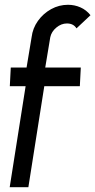

<svg xmlns="http://www.w3.org/2000/svg" viewBox="-20 -782 398 802"><path d="M190 -626.5 169 -500H317.5L313.5 -422H165L98.5 0H20.5L87 -422H21L25 -500H91L112 -626.5Q116.5 -664 138.5 -694.8Q160.5 -725.5 193.5 -743.8Q226.5 -762 264 -762Q291.5 -762 316 -751.2Q340.5 -740.5 358 -718.5L299.5 -663.5Q287 -684 259.5 -684Q236 -684 215.5 -667Q195 -650 190 -626.5Z"/></svg>

Font: Urbanist
Style: Italic
Weight: 400
Italic angle: -8°
Designer: Corey Hu
Foundry: Corey Hu
Version: Version 1.330; ttfautohint (v1.8.4.7-5d5b)